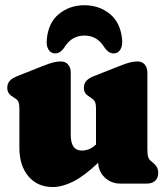

<svg xmlns="http://www.w3.org/2000/svg" viewBox="-20 -720 658 753"><path d="M56 -141V-292.5Q56 -313.5 51.5 -321.8Q47 -330 38 -335L32 -339Q20.5 -346 14.5 -354.2Q8.5 -362.5 8.5 -376Q8.5 -391 17.5 -402Q26.5 -413 48 -421.5L146 -460.5Q171.5 -470.5 187 -474.8Q202.5 -479 218.5 -479Q237 -479 247.2 -466.8Q257.5 -454.5 257.5 -435.5V-190.5Q257.5 -129.5 301 -129.5Q315 -129.5 328.5 -134.8Q342 -140 355.5 -152.5L356.5 -153.5V-292.5Q356.5 -313.5 352 -321.8Q347.5 -330 338.5 -335L333 -339Q321 -346 315 -354.2Q309 -362.5 309 -376Q309 -391 318 -402Q327 -413 348.5 -421.5L447 -460.5Q472.5 -470.5 488 -474.8Q503.5 -479 519 -479Q537.5 -479 547.8 -466.8Q558 -454.5 558 -435.5V-138Q558 -113 561.2 -103.8Q564.5 -94.5 571 -89.5L577 -84.5Q588 -76 594.2 -66.2Q600.5 -56.5 600.5 -42Q600.5 -22 588.5 -11Q576.5 0 556 0H452.5Q416 0 391.2 -23.5Q366.5 -47 365 -81.5Q309.5 -29 266.8 -7.8Q224 13.5 186.5 13.5Q127 13.5 91.5 -28.5Q56 -70.5 56 -141ZM311 -580.5Q263 -580.5 235 -538Q218 -510.5 197 -510.5Q179.5 -510.5 170.2 -525.5Q161 -540.5 163.5 -564.5Q169 -631 211.2 -665.2Q253.5 -699.5 311 -699.5Q369 -699.5 411 -665.2Q453 -631 459 -564.5Q461 -540.5 452 -525.5Q443 -510.5 425 -510.5Q404.5 -510.5 387 -538Q359.5 -580.5 311 -580.5Z"/></svg>

Font: Fraunces 72pt S100 Black
Style: Regular
Weight: 900
Version: Version 1.000; ttfautohint (v1.8.3)